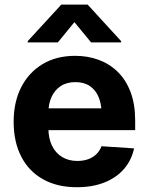

<svg xmlns="http://www.w3.org/2000/svg" viewBox="-20 -792 636 823"><path d="M309.2 10.5Q225.3 10.5 164.4 -23.6Q103.5 -57.7 71 -120.8Q38.5 -183.9 38.5 -270.3Q38.5 -354.6 70.9 -418.1Q103.4 -481.6 162.6 -517.2Q221.8 -552.7 302 -552.7Q356.2 -552.7 403 -535.5Q449.8 -518.3 485 -483.7Q520.1 -449.2 539.7 -397.3Q559.4 -345.3 559.4 -275.6V-234.2H98.6V-327.5H486.1L415.6 -303.1Q415.6 -344.9 402.9 -375.5Q390.2 -406.2 365.2 -423.1Q340.2 -440 303.1 -440Q266 -440 240.2 -423Q214.5 -406 201 -376.5Q187.5 -347.1 187.5 -309V-243Q187.5 -198.8 203 -167.3Q218.5 -135.7 246.5 -118.9Q274.5 -102.1 311.5 -102.1Q336.6 -102.1 357.2 -109.3Q377.7 -116.5 392.6 -130.7Q407.4 -144.8 415 -165.2L554.7 -155.9Q544 -105.5 511.7 -68Q479.3 -30.6 428 -10Q376.7 10.5 309.2 10.5ZM370.3 -610.4 299 -697.1 228.1 -610.4H98.8V-615.6L242.8 -772.3H355.7L499.2 -615.6V-610.4Z"/></svg>

Font: GitLab Sans
Style: Regular
Weight: 400
Designer: Rasmus Andersson
Foundry: Modifications by GitLab B.V., manufactured by rsms
Version: Version 4.000;git-c8fb6b7